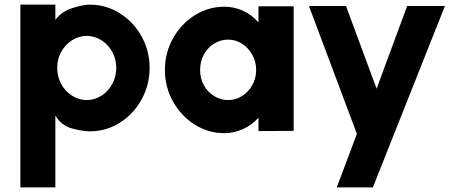

<svg xmlns="http://www.w3.org/2000/svg" viewBox="-20 -549 1974 829"><path d="M482 -256Q482 -294 464.5 -325.5Q447 -357 417.5 -375.5Q388 -394 354 -394Q321 -394 291.5 -375.5Q262 -357 244.5 -325.5Q227 -294 227 -256Q227 -218 244.5 -186Q262 -154 291.5 -135.5Q321 -117 354 -117Q388 -117 417.5 -135.5Q447 -154 464.5 -186Q482 -218 482 -256ZM68 -529H219V-463Q245 -499 292 -514Q339 -529 368 -529Q438 -529 497.5 -491.5Q557 -454 591.5 -391.5Q626 -329 626 -256Q626 -183 591.5 -120Q557 -57 498 -19.5Q439 18 368 18Q334 18 289 5Q244 -8 219 -50V260H68Z M1086 -247Q1086 -283 1069 -313Q1052 -343 1024.5 -360.5Q997 -378 965 -378Q933 -378 905 -361Q877 -344 860.5 -314Q844 -284 844 -247Q844 -210 860.5 -180.5Q877 -151 905 -134Q933 -117 965 -117Q997 -117 1024.5 -134Q1052 -151 1069 -181Q1086 -211 1086 -247ZM949 -520Q991 -520 1029.5 -502.5Q1068 -485 1096 -452V-522H1248V16L1096 17V-41Q1068 -9 1029 8.5Q990 26 949 26Q879 26 820 -11.5Q761 -49 726.5 -111.5Q692 -174 692 -247Q692 -320 726.5 -382.5Q761 -445 820 -482.5Q879 -520 949 -520Z M1590 260H1434L1521 29L1314 -523H1474L1606 -166L1738 -523H1901Z"/></svg>

Font: SUIT Heavy
Style: Regular
Weight: 900
Designer: Sunn Youn; Korean Glyphs from Source Han Sans (Sandoll Communications; Soo-young Jang, Joo-yeon Kang)
Foundry: Sunn
Version: Version 1.006